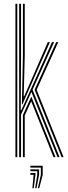

<svg xmlns="http://www.w3.org/2000/svg" viewBox="-20 -820 356 1002"><path d="M80 0V-800H89.8V-515.5L88.2 -245H91.2L213.2 -514.8L251.2 -600H262.2L150 -351.8L290.8 0H280.2L144 -339.8L89.8 -222V0ZM99.5 0V-219.8L143.5 -315.8L269.8 0H259.2L142.8 -291.2L109.2 -217.5V0ZM60.5 0V-800H70.2V0ZM301.5 0 160.5 -351.5 273.2 -600H284L171.2 -351.2L311.8 0ZM94.2 -275.2 99.5 -524V-800H109.2V-532.5L103.8 -317.2H106.2L199 -530.2L229.5 -600H240.5L206.2 -523.2L97 -275.2ZM177.5 162.2 193.2 92.2V54.5H138.5V45H202.8V92.2L184.8 162.2ZM149 162.2 155.5 92.2H138.5V82.8H165V92.2L156.2 162.2ZM163.2 162.2 174.5 92.2V73.5H138.5V64H184V92.2L170.5 162.2Z"/></svg>

Font: Big Shoulders Inline Text ExtraLight
Style: Regular
Weight: 250
Version: Version 2.002